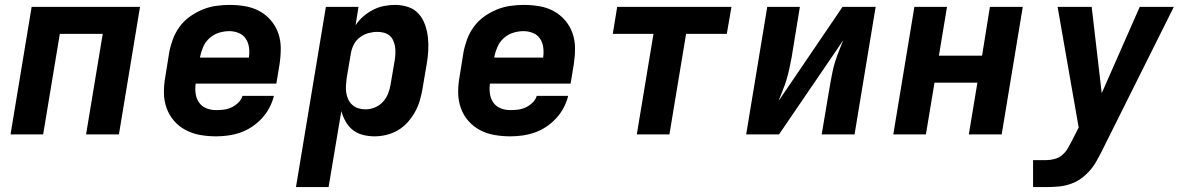

<svg xmlns="http://www.w3.org/2000/svg" viewBox="-20 -548 4840 783"><path d="M23 0 109 -520H551L465 0H331L399 -410H224L156 0Z M861 8Q828 8 796.5 2.5Q765 -3 737.5 -17.5Q710 -32 690 -55Q670 -78 659.5 -107Q649 -136 648.5 -168.5Q648 -201 654 -234L670 -334Q675 -361 685 -388Q695 -415 712.5 -439Q730 -463 754.5 -480.5Q779 -498 806 -509Q833 -520 861 -524Q889 -528 916 -528Q949 -528 980.5 -522.5Q1012 -517 1038.5 -502.5Q1065 -488 1085 -464.5Q1105 -441 1115 -412Q1125 -383 1125 -351Q1125 -319 1120 -286L1107 -207H778Q775 -186 778 -165.5Q781 -145 792 -129.5Q803 -114 821.5 -106.5Q840 -99 861 -99Q877 -99 893 -101Q909 -103 924 -110Q939 -117 951.5 -129Q964 -141 969 -157H1097Q1091 -132 1078.5 -108.5Q1066 -85 1048 -65.5Q1030 -46 1007.5 -31Q985 -16 960.5 -7.5Q936 1 911 4.5Q886 8 861 8ZM796 -313H995Q998 -334 995.5 -354Q993 -374 982.5 -390Q972 -406 953.5 -413.5Q935 -421 915 -421Q894 -421 873 -414.5Q852 -408 835 -393Q818 -378 809 -357.5Q800 -337 796 -317Z M1187 215 1309 -520H1442L1430 -445Q1443 -465 1461.5 -481Q1480 -497 1501.5 -508Q1523 -519 1546 -523.5Q1569 -528 1591 -528Q1619 -528 1644.5 -519.5Q1670 -511 1687 -492Q1704 -473 1713 -448Q1722 -423 1725 -396Q1728 -369 1726.5 -341.5Q1725 -314 1720 -286L1703 -186Q1699 -162 1692 -138Q1685 -114 1672.5 -91.5Q1660 -69 1642.5 -49.5Q1625 -30 1603 -17Q1581 -4 1556 2Q1531 8 1507 8Q1483 8 1459.5 2Q1436 -4 1418.5 -18Q1401 -32 1389.5 -52.5Q1378 -73 1372 -95L1320 215ZM1470 -102Q1489 -102 1508 -109.5Q1527 -117 1541 -132Q1555 -147 1562.5 -166Q1570 -185 1573 -204L1590 -304Q1592 -318 1592.5 -331.5Q1593 -345 1591 -358Q1589 -371 1583.5 -383Q1578 -395 1568.5 -403Q1559 -411 1546 -414.5Q1533 -418 1519 -418Q1501 -418 1482.5 -413Q1464 -408 1448 -396Q1432 -384 1423 -366.5Q1414 -349 1411 -331L1394 -231Q1392 -216 1391 -200.5Q1390 -185 1392 -170.5Q1394 -156 1400 -143Q1406 -130 1416.5 -120.5Q1427 -111 1441 -106.5Q1455 -102 1470 -102Z M2061 8Q2028 8 1996.5 2.5Q1965 -3 1937.5 -17.5Q1910 -32 1890 -55Q1870 -78 1859.5 -107Q1849 -136 1848.5 -168.5Q1848 -201 1854 -234L1870 -334Q1875 -361 1885 -388Q1895 -415 1912.5 -439Q1930 -463 1954.5 -480.5Q1979 -498 2006 -509Q2033 -520 2061 -524Q2089 -528 2116 -528Q2149 -528 2180.5 -522.5Q2212 -517 2238.5 -502.5Q2265 -488 2285 -464.5Q2305 -441 2315 -412Q2325 -383 2325 -351Q2325 -319 2320 -286L2307 -207H1978Q1975 -186 1978 -165.5Q1981 -145 1992 -129.5Q2003 -114 2021.5 -106.5Q2040 -99 2061 -99Q2077 -99 2093 -101Q2109 -103 2124 -110Q2139 -117 2151.5 -129Q2164 -141 2169 -157H2297Q2291 -132 2278.5 -108.5Q2266 -85 2248 -65.5Q2230 -46 2207.5 -31Q2185 -16 2160.5 -7.5Q2136 1 2111 4.5Q2086 8 2061 8ZM1996 -313H2195Q2198 -334 2195.5 -354Q2193 -374 2182.5 -390Q2172 -406 2153.5 -413.5Q2135 -421 2115 -421Q2094 -421 2073 -414.5Q2052 -408 2035 -393Q2018 -378 2009 -357.5Q2000 -337 1996 -317Z M2577 0 2645 -410H2479L2497 -520H2963L2944 -410H2778L2710 0Z M3023 0 3109 -520H3242L3208 -312Q3204 -290 3199 -267.5Q3194 -245 3187.5 -223Q3181 -201 3172 -179.5Q3163 -158 3155 -136L3416 -520H3551L3465 0H3331L3366 -208Q3370 -230 3374.5 -252.5Q3379 -275 3386 -297Q3393 -319 3401.5 -340.5Q3410 -362 3419 -384L3157 0Z M3623 0 3709 -520H3842L3809 -321H3985L4017 -520H4151L4065 0H3931L3966 -211H3791L3756 0Z M4193 215V105H4246Q4263 105 4280.5 100.5Q4298 96 4312 84Q4326 72 4335 56.5Q4344 41 4352 25L4353 24V23Q4353 23 4353 23Q4353 23 4353 23L4379 -28L4350 -194L4293 -520H4432L4473 -168L4628 -520H4767L4471 73Q4463 88 4455 103Q4447 118 4437 132Q4420 155 4398 173Q4376 191 4350.5 200.5Q4325 210 4298.5 212.5Q4272 215 4246 215Z"/></svg>

Font: Iosevka SS04 XBd Ex Obl
Style: Regular
Weight: 800
Width: 7
Italic angle: -9°
Monospace: yes
Designer: Belleve Invis
Foundry: Belleve Invis
Version: Version 19.0.0; ttfautohint (v1.8.4)